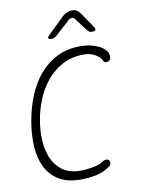

<svg xmlns="http://www.w3.org/2000/svg" viewBox="-102 -1018 804 1096"><g transform="rotate(-10 300.0 -470.0)"><path d="M55 -367Q68 -443 95.5 -510.5Q123 -578 166 -629Q209 -680 268 -710Q327 -740 403 -740Q438 -740 465.5 -733.5Q493 -727 512.5 -717Q532 -707 544 -694.5Q556 -682 560 -669Q564 -657 561.5 -644.5Q559 -632 547 -627Q539 -623 530 -625.5Q521 -628 517 -639Q511 -656 482.5 -673Q454 -690 416 -690Q346 -690 292.5 -661.5Q239 -633 200.5 -586.5Q162 -540 138.5 -482.5Q115 -425 105 -366Q95 -311 97 -253.5Q99 -196 118.5 -148.5Q138 -101 178 -70.5Q218 -40 285 -40Q297 -40 314 -41.5Q331 -43 349 -46Q367 -49 383.5 -54Q400 -59 412 -67Q427 -78 438.5 -77Q450 -76 455 -68Q459 -61 457.5 -51Q456 -41 448 -36Q408 -7 363.5 1.5Q319 10 276 10Q198 10 148.5 -21Q99 -52 74 -104Q49 -156 45.5 -224Q42 -292 55 -367ZM252 -810Q235 -810 232.5 -816.5Q230 -823 244 -836L338 -927Q350 -938 364 -944Q378 -950 393 -950Q408 -950 419 -944Q430 -938 438 -927L501 -835Q509 -822 505.5 -816Q502 -810 485 -810Q477 -810 471 -813Q465 -816 460 -822L403 -897Q395 -908 385.5 -908Q376 -908 363 -897L282 -823Q275 -817 267.5 -813.5Q260 -810 252 -810Z"/></g></svg>

Font: Maple Mono NL Thin
Style: Italic
Weight: 250
Italic angle: -10°
Monospace: yes
Designer: subframe7536
Version: Version 7.000